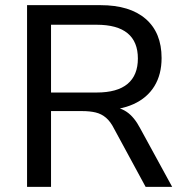

<svg xmlns="http://www.w3.org/2000/svg" viewBox="-20 -725 713 745"><path d="M85 0V-705H370Q484 -705 545.5 -651.5Q607 -598 607 -500Q607 -436 579 -390.5Q551 -345 498 -321Q445 -297 370 -297L380 -311H402Q442 -311 471.5 -291Q501 -271 524 -227L648 0H545L423 -225Q409 -253 391.5 -268Q374 -283 351.5 -288.5Q329 -294 298 -294H178V0ZM178 -366H355Q435 -366 475 -399.5Q515 -433 515 -498Q515 -563 475 -596Q435 -629 355 -629H178Z"/></svg>

Font: Nunito Sans 12pt Medium
Style: Regular
Weight: 500
Designer: Vernon Adams
Foundry: Vernon Adams
Version: Version 3.101;gftools[0.9.27]